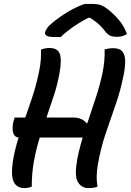

<svg xmlns="http://www.w3.org/2000/svg" viewBox="-20 -953 668 980"><path d="M55 -353H109Q129 -409 148 -467.5Q167 -526 180 -591Q192 -649 189 -700Q210 -708 233 -708Q274 -708 285 -678.5Q296 -649 284 -581Q273 -520 254.5 -464Q236 -408 217 -353H352Q378 -353 394.5 -345.5Q411 -338 422 -324L426 -325Q447 -388 468 -451.5Q489 -515 502.5 -577.5Q516 -640 514 -701Q527 -704 536.5 -705.5Q546 -707 558 -707Q592 -707 605.5 -689Q619 -671 619 -640Q619 -609 611 -570Q596 -493 570.5 -420Q545 -347 519.5 -272Q494 -197 479 -111Q474 -80 473.5 -53Q473 -26 478 0Q469 4 456.5 5.5Q444 7 430 7Q400 7 381 -18.5Q362 -44 369 -104Q373 -140 382 -177Q391 -214 402 -251H183Q165 -194 153.5 -132Q142 -70 142 0Q134 3 124.5 5Q115 7 104 7Q67 7 51 -23Q35 -53 45 -125Q50 -157 57.5 -188.5Q65 -220 75 -251Q52 -254 46.5 -278Q41 -302 49 -334ZM412 -933H451Q474 -933 491 -928Q508 -923 531 -905Q560 -883 587 -851Q614 -819 628 -779Q615 -772 604 -768.5Q593 -765 576 -765Q557 -765 544.5 -770Q532 -775 520 -789Q506 -808 488 -825.5Q470 -843 440 -862H431Q381 -836 346.5 -811Q312 -786 290 -764H260Q229 -764 218.5 -770.5Q208 -777 210 -788Q212 -797 220.5 -809.5Q229 -822 249 -838Q284 -867 325.5 -892Q367 -917 412 -933Z"/></svg>

Font: Recursive Mn Csl St Med
Style: Italic
Weight: 500
Italic angle: -15°
Monospace: yes
Version: Version 1.079;hotconv 1.0.112;makeotfexe 2.5.65598; ttfautoh